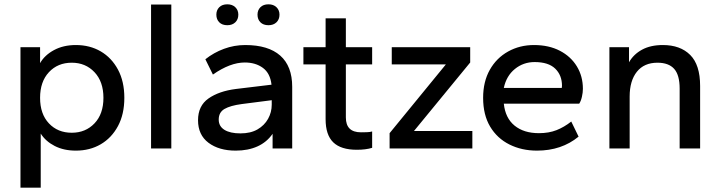

<svg xmlns="http://www.w3.org/2000/svg" viewBox="-20 -689 3343 891"><path d="M75 182V-470H166V-396Q187 -433 230.5 -456.5Q274 -480 332 -480Q397 -480 447.5 -450.5Q498 -421 527.5 -366Q557 -311 557 -235Q557 -159 527.5 -104Q498 -49 447.5 -19.5Q397 10 332 10Q276 10 234 -11.5Q192 -33 169 -69V182ZM313 -73Q377 -73 418.5 -116.5Q460 -160 460 -235Q460 -310 418.5 -354Q377 -398 313 -398Q248 -398 207 -354Q166 -310 166 -235Q166 -160 207 -116.5Q248 -73 313 -73Z M681 0V-668H775V0Z M1074 10Q996 10 947.5 -26.5Q899 -63 899 -131Q899 -198 947.5 -232Q996 -266 1074 -276L1240 -296Q1234 -349 1200 -374Q1166 -399 1116 -399Q1048 -399 968 -343L933 -414Q972 -445 1019.5 -462.5Q1067 -480 1118 -480Q1225 -480 1280.5 -431Q1336 -382 1336 -286V0H1245V-68Q1218 -29 1174.5 -9.5Q1131 10 1074 10ZM1096 -70Q1143 -70 1175 -88.5Q1207 -107 1224 -137.5Q1241 -168 1241 -203V-224L1101 -206Q1049 -199 1022 -183.5Q995 -168 995 -134Q995 -103 1021.5 -86.5Q1048 -70 1096 -70ZM1226 -572Q1202 -572 1188.5 -585.5Q1175 -599 1175 -621Q1175 -642 1188.5 -655.5Q1202 -669 1226 -669Q1249 -669 1263 -655.5Q1277 -642 1277 -621Q1277 -599 1263 -585.5Q1249 -572 1226 -572ZM1035 -572Q1011 -572 997.5 -585.5Q984 -599 984 -621Q984 -642 997.5 -655.5Q1011 -669 1035 -669Q1058 -669 1072 -655.5Q1086 -642 1086 -621Q1086 -599 1072 -585.5Q1058 -572 1035 -572Z M1636 6Q1562 6 1526.5 -28.5Q1491 -63 1491 -136V-390H1388V-470H1491V-604H1585V-470H1707V-390H1585V-144Q1585 -75 1655 -75Q1667 -75 1682.5 -75.5Q1698 -76 1707 -79V-3Q1678 6 1636 6Z M1788 0V-71L2049 -390H1798V-470H2162V-399L1901 -81H2172V0Z M2472 10Q2401 10 2344 -18.5Q2287 -47 2254.5 -101.5Q2222 -156 2222 -235Q2222 -310 2253 -365Q2284 -420 2338 -450Q2392 -480 2458 -480Q2527 -480 2578 -453.5Q2629 -427 2657 -381Q2685 -335 2685 -277Q2685 -260 2680.5 -240Q2676 -220 2668 -208H2318Q2325 -141 2368 -106Q2411 -71 2481 -71Q2527 -71 2562.5 -85Q2598 -99 2631 -125L2665 -55Q2586 10 2472 10ZM2318 -281H2587Q2588 -285 2588 -291Q2588 -340 2556.5 -370.5Q2525 -401 2461 -401Q2409 -401 2369.5 -369Q2330 -337 2318 -281Z M2808 0V-470H2899V-400Q2920 -437 2959.5 -458.5Q2999 -480 3056 -480Q3137 -480 3183 -434Q3229 -388 3229 -290V0H3134V-278Q3134 -341 3108.5 -369.5Q3083 -398 3031 -398Q2969 -398 2935.5 -356Q2902 -314 2902 -241V0Z"/></svg>

Font: Gantari Medium
Style: Regular
Weight: 500
Designer: Anugrah Pasau
Foundry: Lafontype
Version: Version 1.000; ttfautohint (v1.8.4.7-5d5b)